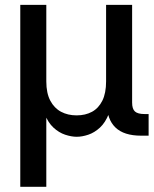

<svg xmlns="http://www.w3.org/2000/svg" viewBox="-20 -542 615 767"><path d="M61 204.1V-522.5H165V-216.8Q165 -169.9 180.9 -139.9Q196.8 -109.9 223.9 -95.5Q251 -81.1 286.1 -81.1Q321.3 -81.1 347.7 -95.5Q374 -109.9 388.9 -139.9Q403.8 -169.9 403.8 -216.8V-522.5H507.8V-132.3Q507.8 -106.9 519 -96.7Q530.3 -86.4 557.6 -86.4H573.7V0H543.9Q475.1 0 441.2 -32.7Q407.2 -65.4 407.2 -127.4V-176.8H428.7Q428.7 -122.6 414.8 -87.4Q400.9 -52.2 379.2 -32.2Q357.4 -12.2 332.8 -3.9Q308.1 4.4 286.6 4.4Q265.1 4.4 240.2 -3.9Q215.3 -12.2 193.6 -32.2Q171.9 -52.2 158.2 -87.4Q144.5 -122.6 144.5 -176.8H165V204.1Z"/></svg>

Font: Inter 28pt Medium
Style: Regular
Weight: 500
Designer: Rasmus Andersson
Foundry: rsms
Version: Version 4.001;git-66647c0bb